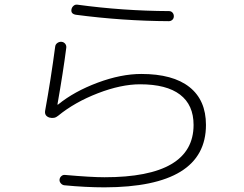

<svg xmlns="http://www.w3.org/2000/svg" viewBox="-20 -762 1040 817"><path d="M190.4 -261.7Q168.9 -268.6 171.9 -290Q196.3 -423.8 214.8 -563.5Q215.8 -573.2 224.1 -579.1Q232.4 -585 242.2 -584Q252 -583 257.8 -575.2Q263.7 -567.4 261.7 -556.6Q249 -457 224.6 -318.4Q224.6 -316.4 225.6 -316.4Q226.6 -316.4 226.6 -316.9Q226.6 -317.4 227.5 -317.4Q295.9 -373 395.5 -410.2Q495.1 -447.3 581.1 -447.3Q715.8 -447.3 786.1 -391.6Q856.4 -335.9 856.4 -230.5Q856.4 34.2 424.8 35.2Q344.7 35.2 253.9 26.4Q245.1 25.4 238.8 18.1Q232.4 10.7 233.4 2Q234.4 -6.8 241.2 -12.7Q248 -18.6 256.8 -17.6Q367.2 -7.8 424.8 -7.8Q803.7 -7.8 803.7 -230.5Q803.7 -315.4 746.1 -359.4Q688.5 -403.3 576.2 -403.3Q495.1 -403.3 396.5 -365.2Q297.9 -327.1 227.5 -269.5Q211.9 -255.9 190.4 -261.7ZM308.6 -742.2Q502 -715.8 699.2 -714.8Q708 -714.8 713.9 -708.5Q719.7 -702.1 719.7 -692.9Q719.7 -683.6 713.4 -677.7Q707 -671.9 698.2 -671.9Q502 -672.9 302.7 -699.2Q280.3 -703.1 284.2 -722.7Q286.1 -731.4 293 -737.3Q299.8 -743.2 308.6 -742.2Z"/></svg>

Font: Rounded-X Mgen+ 1mn light
Style: Regular
Weight: 200
Designer: [Source Han Sans]
Ryoko NISHIZUKA  (kana & ideographs); Paul D. Hunt (Latin, Greek & Cyrillic); Wenlong ZHANG  (bopomofo
Version: Version 1.059.20150602